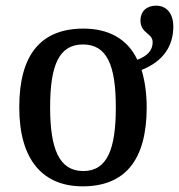

<svg xmlns="http://www.w3.org/2000/svg" viewBox="-20 -648 632 678"><path d="M272 10C420 10 498 -81 498 -269C498 -320 491 -364 480 -401C556 -431 592 -485 592 -554C592 -601 568 -628 531 -628C497 -628 476 -607 476 -576C476 -529 519 -532 519 -499C519 -471 502 -451 465 -437C430 -511 363 -547 275 -547C125 -547 48 -456 48 -269C48 -81 133 10 272 10ZM274 -44C189 -44 157 -122 157 -269C157 -417 188 -491 273 -491C358 -491 389 -417 389 -269C389 -122 359 -44 274 -44Z"/></svg>

Font: Noto Serif SemiCondensed Medium
Style: Regular
Weight: 500
Width: 4
Designer: Monotype Design Team
Foundry: Monotype Imaging Inc.
Version: Version 2.014